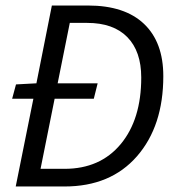

<svg xmlns="http://www.w3.org/2000/svg" viewBox="-20 -676 640 696"><path d="M37 0 101 -318H24L38 -370L112 -374L168 -656H299Q432 -656 502 -589.5Q572 -523 572 -400Q572 -219 476.5 -109.5Q381 0 214 0ZM127 -64H214Q343 -64 417.5 -153.5Q492 -243 492 -395Q492 -490 441.5 -541.5Q391 -593 296 -593H233L189 -374H334L320 -318H178Z"/></svg>

Font: TypoPRO Source Code Pro
Style: Italic
Weight: 400
Italic angle: -11°
Monospace: yes
Designer: Paul D. Hunt, Teo Tuominen
Foundry: Adobe Systems Incorporated
Version: Version 1.030;PS 1.0;hotconv 1.0.84;makeotf.lib2.5.63406